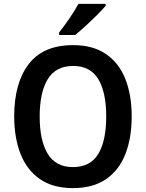

<svg xmlns="http://www.w3.org/2000/svg" viewBox="-20 -957 750 987"><path d="M657 -358Q657 -248 624.5 -165Q592 -82 525 -36Q458 10 355 10Q252 10 185 -36.5Q118 -83 85.5 -166Q53 -249 53 -359Q53 -530 127.5 -627.5Q202 -725 356 -725Q458 -725 525 -679Q592 -633 624.5 -550.5Q657 -468 657 -358ZM184 -358Q184 -234 225.5 -166Q267 -98 355 -98Q444 -98 485 -165.5Q526 -233 526 -358Q526 -483 485 -550.5Q444 -618 356 -618Q267 -618 225.5 -550Q184 -482 184 -358ZM523 -927Q507 -908 479 -880Q451 -852 420.5 -824Q390 -796 366 -777H284V-790Q309 -822 337 -862.5Q365 -903 383 -937H523Z"/></svg>

Font: Noto Sans Lao SemiCondensed SemiBold
Style: Regular
Weight: 600
Width: 4
Designer: Monotype Design Team
Foundry: Monotype Imaging Inc.
Version: Version 2.003; ttfautohint (v1.8.4.7-5d5b)